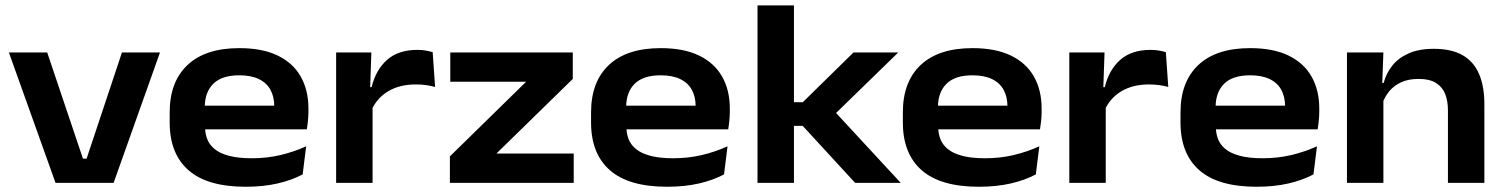

<svg xmlns="http://www.w3.org/2000/svg" viewBox="-20 -680 5598 714"><path d="M302 -90 433.5 -485H575L402.5 0H186.5L13 -485H155.5L288.5 -90Z M894 14.5Q751 14.5 681 -47Q611 -108.5 611 -224.5V-262Q611 -376 677.5 -438.5Q744 -501 870 -501Q955.5 -501 1012.5 -473.5Q1069.5 -446 1098.2 -395.5Q1127 -345 1127 -276.5V-265.5Q1127 -248.5 1125.2 -231Q1123.5 -213.5 1121 -199H996.5Q998.5 -221 999.2 -243Q1000 -265 1000 -283Q1000 -320 985.8 -346Q971.5 -372 942.5 -386Q913.5 -400 870 -400Q805 -400 773.2 -368.5Q741.5 -337 741.5 -281V-251.5L742.5 -238.5V-208Q742.5 -184 750.5 -163Q758.5 -142 777.8 -126Q797 -110 831 -100.8Q865 -91.5 917 -91.5Q972 -91.5 1022.2 -103.2Q1072.5 -115 1118.5 -136L1105.5 -31.5Q1065.5 -10 1012.5 2.2Q959.5 14.5 894 14.5ZM677.5 -199V-287H1094.5V-199Z M1361.5 -270.5 1331.5 -356H1362Q1377.5 -420.5 1419.5 -457.5Q1461.5 -494.5 1532 -494.5Q1549.5 -494.5 1563.5 -492Q1577.5 -489.5 1589 -486L1598 -356.5Q1583 -361 1564.5 -363.5Q1546 -366 1526.5 -366Q1466.5 -366 1424.2 -341Q1382 -316 1361.5 -270.5ZM1230 0V-485H1361L1355.5 -326.5L1365.5 -323V0Z M2113.5 -109V0H1653V-98.5L1936.5 -376H1654.5V-485H2110V-386.5L1826 -109Z M2461 14.5Q2318 14.5 2248 -47Q2178 -108.5 2178 -224.5V-262Q2178 -376 2244.5 -438.5Q2311 -501 2437 -501Q2522.5 -501 2579.5 -473.5Q2636.5 -446 2665.2 -395.5Q2694 -345 2694 -276.5V-265.5Q2694 -248.5 2692.2 -231Q2690.5 -213.5 2688 -199H2563.5Q2565.5 -221 2566.2 -243Q2567 -265 2567 -283Q2567 -320 2552.8 -346Q2538.5 -372 2509.5 -386Q2480.5 -400 2437 -400Q2372 -400 2340.2 -368.5Q2308.5 -337 2308.5 -281V-251.5L2309.5 -238.5V-208Q2309.5 -184 2317.5 -163Q2325.5 -142 2344.8 -126Q2364 -110 2398 -100.8Q2432 -91.5 2484 -91.5Q2539 -91.5 2589.2 -103.2Q2639.5 -115 2685.5 -136L2672.5 -31.5Q2632.5 -10 2579.5 2.2Q2526.5 14.5 2461 14.5ZM2244.5 -199V-287H2661.5V-199Z M3160 0 2965 -212H2914.5V-300H2965.5L3154 -485H3320.5L3076.5 -247.5V-273.5L3329.5 0ZM2797 0V-660H2932.5V0Z M3620.5 14.5Q3477.5 14.5 3407.5 -47Q3337.5 -108.5 3337.5 -224.5V-262Q3337.5 -376 3404 -438.5Q3470.5 -501 3596.5 -501Q3682 -501 3739 -473.5Q3796 -446 3824.8 -395.5Q3853.5 -345 3853.5 -276.5V-265.5Q3853.5 -248.5 3851.8 -231Q3850 -213.5 3847.5 -199H3723Q3725 -221 3725.8 -243Q3726.5 -265 3726.5 -283Q3726.5 -320 3712.2 -346Q3698 -372 3669 -386Q3640 -400 3596.5 -400Q3531.5 -400 3499.8 -368.5Q3468 -337 3468 -281V-251.5L3469 -238.5V-208Q3469 -184 3477 -163Q3485 -142 3504.2 -126Q3523.5 -110 3557.5 -100.8Q3591.5 -91.5 3643.5 -91.5Q3698.5 -91.5 3748.8 -103.2Q3799 -115 3845 -136L3832 -31.5Q3792 -10 3739 2.2Q3686 14.5 3620.5 14.5ZM3404 -199V-287H3821V-199Z M4088 -270.5 4058 -356H4088.5Q4104 -420.5 4146 -457.5Q4188 -494.5 4258.5 -494.5Q4276 -494.5 4290 -492Q4304 -489.5 4315.5 -486L4324.5 -356.5Q4309.5 -361 4291 -363.5Q4272.5 -366 4253 -366Q4193 -366 4150.8 -341Q4108.5 -316 4088 -270.5ZM3956.5 0V-485H4087.5L4082 -326.5L4092 -323V0Z M4653 14.5Q4510 14.5 4440 -47Q4370 -108.5 4370 -224.5V-262Q4370 -376 4436.5 -438.5Q4503 -501 4629 -501Q4714.5 -501 4771.5 -473.5Q4828.5 -446 4857.2 -395.5Q4886 -345 4886 -276.5V-265.5Q4886 -248.5 4884.2 -231Q4882.5 -213.5 4880 -199H4755.5Q4757.5 -221 4758.2 -243Q4759 -265 4759 -283Q4759 -320 4744.8 -346Q4730.5 -372 4701.5 -386Q4672.5 -400 4629 -400Q4564 -400 4532.2 -368.5Q4500.5 -337 4500.5 -281V-251.5L4501.5 -238.5V-208Q4501.5 -184 4509.5 -163Q4517.5 -142 4536.8 -126Q4556 -110 4590 -100.8Q4624 -91.5 4676 -91.5Q4731 -91.5 4781.2 -103.2Q4831.5 -115 4877.5 -136L4864.5 -31.5Q4824.5 -10 4771.5 2.2Q4718.5 14.5 4653 14.5ZM4436.5 -199V-287H4853.5V-199Z M5364.5 0V-270Q5364.5 -303.5 5354.5 -329.8Q5344.5 -356 5320.5 -371.2Q5296.5 -386.5 5255 -386.5Q5218 -386.5 5191 -374.2Q5164 -362 5146.8 -341.2Q5129.5 -320.5 5121 -295L5102 -371.5H5125.5Q5134.5 -406.5 5157 -435.2Q5179.5 -464 5217.8 -481.2Q5256 -498.5 5312 -498.5Q5377.5 -498.5 5419 -474.8Q5460.5 -451 5480.2 -405Q5500 -359 5500 -292.5V0ZM4989 0V-485H5124.5L5119.5 -352L5124.5 -339V0Z"/></svg>

Font: Anek Gujarati SemiExpanded SemiBold
Style: Regular
Weight: 600
Width: 6
Designer: Mrunmayee Ghaisas (Gujarati), Yesha Goshar (Latin)
Foundry: Ek Type
Version: Version 1.003